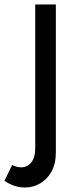

<svg xmlns="http://www.w3.org/2000/svg" viewBox="-71 -569 330 856"><path d="M39 267Q16 267 -6.5 259.5Q-29 252 -51 237L-17 167Q4 177 23 177Q51 177 68.5 155Q86 133 86 94V-549H178V111Q178 161 158.5 196Q139 231 107.5 249Q76 267 39 267Z"/></svg>

Font: Parkinsans
Style: Regular
Weight: 400
Designer: Red Stone, Indian Type Foundry
Foundry: Indian Type Foundry
Version: Version 1.000